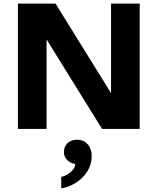

<svg xmlns="http://www.w3.org/2000/svg" viewBox="-20 -720 880 1072"><path d="M760 -700V0H550L240 -500V0H80V-700H290L600 -200V-700ZM492 151Q492 198 467.5 237Q443 276 403.5 300.5Q364 325 322 332V268Q352 261 376 239.5Q400 218 400 196Q373 191 355 173.5Q337 156 337 128Q337 98 357.5 79Q378 60 410 60Q447 60 469.5 85.5Q492 111 492 151Z"/></svg>

Font: Goli Bold
Style: Regular
Weight: 700
Designer: jaikishan Patel
Foundry: MagicType
Version: Version 1.000